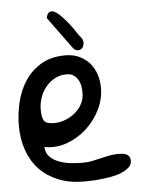

<svg xmlns="http://www.w3.org/2000/svg" viewBox="-54 -811 653 857"><g transform="rotate(-5 272.5 -382.5)"><path d="M19.5 -271.5Q19.5 -324.2 32.2 -377Q44.9 -429.7 72.8 -471.7Q100.6 -513.7 145 -540Q189.5 -566.4 252.9 -566.4Q289.1 -566.4 316.4 -553.2Q343.8 -540 362.3 -518.6Q380.9 -497.1 390.1 -468.3Q399.4 -439.5 399.4 -408.2Q399.4 -358.4 376.5 -311.5Q353.5 -264.6 314.9 -229Q276.4 -193.4 226.6 -175.3Q176.8 -157.2 125 -167Q126 -138.7 144 -121.6Q162.1 -104.5 187.5 -95.7Q212.9 -86.9 240.2 -84.5Q267.6 -82 289.1 -82Q311.5 -82 331.1 -85.9Q350.6 -89.8 370.1 -94.7Q389.6 -99.6 409.7 -103.5Q429.7 -107.4 452.1 -107.4Q460.9 -107.4 469.7 -106.4Q478.5 -105.5 486.3 -102.1Q494.1 -98.6 499 -91.3Q503.9 -84 503.9 -73.2Q503.9 -54.7 490.2 -42.5Q476.6 -30.3 455.6 -21.5Q434.6 -12.7 409.2 -8.3Q383.8 -3.9 359.9 -1.5Q335.9 1 315.9 1.5Q295.9 2 286.1 2Q223.6 2 173.8 -18.1Q124 -38.1 89.8 -73.7Q55.7 -109.4 37.6 -159.7Q19.5 -210 19.5 -271.5ZM123 -335Q123 -300.8 132.3 -285.2Q141.6 -269.5 177.7 -269.5Q203.1 -269.5 227.5 -278.8Q252 -288.1 272 -304.7Q292 -321.3 303.7 -343.8Q315.4 -366.2 315.4 -392.6Q315.4 -407.2 313 -422.9Q310.5 -438.5 302.7 -451.7Q294.9 -464.8 282.7 -473.1Q270.5 -481.4 251 -481.4Q221.7 -481.4 197.8 -468.3Q173.8 -455.1 157.2 -434.1Q140.6 -413.1 131.8 -387.2Q123 -361.3 123 -335ZM185.5 -739.3Q189.5 -758.8 198.2 -764.2Q207 -769.5 218.3 -765.6Q229.5 -761.7 242.7 -749.5Q255.9 -737.3 269.5 -721.7Q283.2 -706.1 295.9 -688.5Q308.6 -670.9 318.4 -655.3Q319.3 -654.3 322.8 -649.4Q326.2 -644.5 329.1 -641.6Q339.8 -628.9 339.4 -615.7Q338.9 -602.5 332.5 -593.8Q326.2 -585 314 -584Q301.8 -583 291 -594.7Z"/></g></svg>

Font: Gloria Hallelujah
Style: Regular
Weight: 400
Designer: Kimberly Geswein
Foundry: Kimberly Geswein
Version: Version 1.004 2010